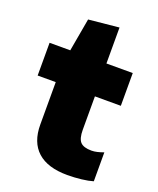

<svg xmlns="http://www.w3.org/2000/svg" viewBox="-137 -802 738 898"><g transform="rotate(20 232.0 -353.0)"><path d="M307 13Q209 13 158.5 -32.5Q108 -78 108 -166V-377H18V-540H121L150 -704L301 -719V-540H432V-377H303V-211Q303 -167 319 -150Q335 -133 374 -133Q388 -133 402.5 -136.5Q417 -140 434 -146V-2Q411 5 376.5 9Q342 13 307 13Z"/></g></svg>

Font: Encode Sans Normal
Style: ExtraBold
Weight: 800
Designer: Pablo Impallari, Andres Torresi
Foundry: Pablo Impallari, Andres Torresi
Version: Version 1.000; ttfautohint (v1.00) -l 8 -r 50 -G 200 -x 14 -